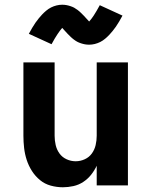

<svg xmlns="http://www.w3.org/2000/svg" viewBox="-20 -784 640 812"><path d="M246 8Q220 8 194.5 1Q169 -6 149 -22.5Q129 -39 115 -61Q101 -83 93 -107.5Q85 -132 82 -158Q79 -184 79 -210V-520H211V-210Q211 -190 215.5 -170.5Q220 -151 231.5 -135Q243 -119 261.5 -110.5Q280 -102 300 -102Q320 -102 338.5 -110.5Q357 -119 368.5 -135Q380 -151 384.5 -170.5Q389 -190 389 -210V-520H521V0H389V-83Q379 -62 365 -44.5Q351 -27 332 -14.5Q313 -2 290.5 3Q268 8 246 8ZM357 -595Q348 -595 339.5 -596.5Q331 -598 322 -601Q313 -604 306.5 -607.5Q300 -611 292 -617Q284 -623 277.5 -629.5Q271 -636 265.5 -641.5Q260 -647 254 -654Q248 -661 243 -666Q237 -659 233 -653.5Q229 -648 223.5 -640Q218 -632 211.5 -621Q205 -610 198 -597L102 -641Q109 -654 116 -666Q123 -678 130 -688Q137 -698 144 -706.5Q151 -715 158 -722.5Q165 -730 175 -738.5Q185 -747 196 -752.5Q207 -758 219 -761Q231 -764 243 -764Q252 -764 260.5 -762.5Q269 -761 278 -758Q287 -755 293.5 -751.5Q300 -748 308 -742Q316 -736 322.5 -729.5Q329 -723 334.5 -717.5Q340 -712 346 -705Q352 -698 357 -693Q363 -700 367 -705Q371 -710 376.5 -718.5Q382 -727 388.5 -738Q395 -749 402 -762L498 -718Q491 -705 484 -693Q477 -681 470 -671Q463 -661 456 -652.5Q449 -644 442 -636.5Q435 -629 425 -620.5Q415 -612 404 -606.5Q393 -601 381 -598Q369 -595 357 -595Z"/></svg>

Font: Iosevka Custom XBdEx
Style: Regular
Weight: 800
Width: 7
Monospace: yes
Designer: Belleve Invis
Foundry: Belleve Invis
Version: Version 11.2.4; ttfautohint (v1.8.4)